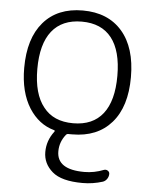

<svg xmlns="http://www.w3.org/2000/svg" viewBox="-53 -600 657 840"><g transform="rotate(5 275.0 -180.0)"><path d="M146.5 -117.2Q190.4 -60.5 276.9 -60.5Q363.3 -60.5 407.7 -117.2Q452.1 -173.8 452.1 -283.7Q452.1 -393.6 407.7 -450.2Q363.3 -506.8 276.9 -506.8Q190.4 -506.8 145.5 -450.2Q100.6 -393.6 100.6 -283.7Q100.6 -173.8 146.5 -117.2ZM167 75.2Q167 25.4 198.2 -15.6Q203.1 -21.5 196.3 -23.4Q128.9 -42 86.9 -107.4Q43 -176.8 43 -283.2Q43 -413.1 104.5 -484.4Q166 -555.7 276.9 -555.7Q387.7 -555.7 449.7 -484.4Q511.7 -413.1 511.7 -283.2Q511.7 -153.3 449.7 -82.5Q387.7 -11.7 277.3 -11.7Q268.6 -11.7 262.7 -11.7Q254.9 -12.7 250 -6.8Q223.6 26.4 223.6 67.4Q223.6 147.5 344.7 147.5Q387.7 147.5 429.7 130.9Q438.5 127.9 446.3 132.8Q454.1 137.7 454.1 146.5Q454.1 158.2 447.3 168.5Q440.4 178.7 429.7 182.6Q386.7 196.3 340.8 196.3Q248 196.3 207.5 161.1Q167 126 167 75.2Z"/></g></svg>

Font: Gen Jyuu Gothic P Light
Style: Regular
Weight: 200
Designer: [Source Han Sans]
Ryoko NISHIZUKA  (kana & ideographs); Paul D. Hunt (Latin, Greek & Cyrillic); Wenlong ZHANG  (bopomofo
Version: Version 1.002.20150607